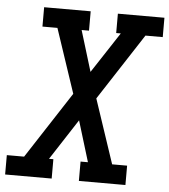

<svg xmlns="http://www.w3.org/2000/svg" viewBox="-62 -783 732 830"><g transform="rotate(5 304.5 -367.5)"><path d="M-9 0V-84H66L254 -373L161 -651H96V-735H298V-651H266L320 -474L436 -651H416V-735H618V-651H543L355 -362L448 -84H513V0H311V-84H343L289 -261L174 -84H193V0Z"/></g></svg>

Font: Iosevka Slab Medium Extended
Style: Italic
Weight: 500
Width: 7
Italic angle: -9°
Monospace: yes
Designer: Belleve Invis
Foundry: Belleve Invis
Version: Version 11.1.0; ttfautohint (v1.8.3)